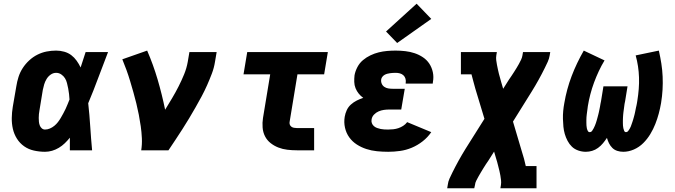

<svg xmlns="http://www.w3.org/2000/svg" viewBox="-20 -811 3640 1036"><path d="M223 8Q193 8 163.5 1.5Q134 -5 110.5 -21.5Q87 -38 71.5 -62.5Q56 -87 49.5 -115.5Q43 -144 43.5 -174.5Q44 -205 49 -235L68 -345Q72 -371 80 -396Q88 -421 102.5 -443.5Q117 -466 137.5 -485Q158 -504 182 -516Q206 -528 231.5 -533Q257 -538 283 -538Q305 -538 326.5 -532Q348 -526 364.5 -513.5Q381 -501 393.5 -483.5Q406 -466 415 -447Q422 -468 428.5 -488.5Q435 -509 442 -530H563Q536 -461 510.5 -392Q485 -323 456 -254Q463 -191 467 -127.5Q471 -64 477 0H357Q357 -17 357 -34Q357 -51 357 -68Q344 -52 329.5 -38Q315 -24 297.5 -13.5Q280 -3 261 2.5Q242 8 223 8ZM223 -112Q236 -112 249 -117.5Q262 -123 273 -132Q284 -141 292.5 -152Q301 -163 308 -175Q315 -187 321.5 -199Q328 -211 334 -223.5Q340 -236 345 -249Q350 -262 355 -274Q354 -289 352.5 -304Q351 -319 348 -333.5Q345 -348 341.5 -362.5Q338 -377 330.5 -389Q323 -401 310.5 -409.5Q298 -418 283 -418Q267 -418 253.5 -408.5Q240 -399 231.5 -385Q223 -371 218.5 -356Q214 -341 211 -326L193 -216Q191 -205 190 -195Q189 -185 189 -174.5Q189 -164 190 -154Q191 -144 194.5 -134.5Q198 -125 205.5 -118.5Q213 -112 223 -112Z M742 0Q747 -32 745.5 -65Q744 -98 739.5 -129.5Q735 -161 729 -192Q723 -223 715.5 -253.5Q708 -284 699.5 -314Q691 -344 682 -374Q673 -404 662.5 -433Q652 -462 640 -491L774 -538Q807 -462 830.5 -382Q854 -302 871 -219Q890 -250 908.5 -281Q927 -312 943.5 -344.5Q960 -377 973.5 -410Q987 -443 993 -477L1002 -530H1149L1140 -477Q1135 -445 1123 -413.5Q1111 -382 1097.5 -351.5Q1084 -321 1068 -291Q1052 -261 1035 -231.5Q1018 -202 1000.5 -172.5Q983 -143 964.5 -114.5Q946 -86 927 -57Q908 -28 889 0Z M1582 0Q1556 0 1530.5 -3Q1505 -6 1482 -15Q1459 -24 1440 -39Q1421 -54 1410 -75.5Q1399 -97 1397 -123Q1395 -149 1399 -174L1438 -410H1294L1314 -530H1749L1729 -410H1585L1543 -155Q1541 -147 1543.5 -139.5Q1546 -132 1552 -127.5Q1558 -123 1566 -121.5Q1574 -120 1582 -120H1675V0Z M2075 8Q2044 8 2014 5Q1984 2 1956.5 -7Q1929 -16 1905 -31.5Q1881 -47 1864.5 -70Q1848 -93 1841.5 -122Q1835 -151 1840 -181Q1843 -199 1851 -216.5Q1859 -234 1873.5 -247Q1888 -260 1905 -268.5Q1922 -277 1940 -283Q1926 -293 1915.5 -306Q1905 -319 1898.5 -335Q1892 -351 1891.5 -369Q1891 -387 1893 -405Q1897 -427 1908.5 -449Q1920 -471 1938.5 -486.5Q1957 -502 1979 -512.5Q2001 -523 2023.5 -528.5Q2046 -534 2069 -536Q2092 -538 2115 -538Q2141 -538 2167 -535Q2193 -532 2217 -524Q2241 -516 2262 -502Q2283 -488 2296.5 -467.5Q2310 -447 2315.5 -421.5Q2321 -396 2316 -369Q2316 -367 2315.5 -364.5Q2315 -362 2315 -360H2169Q2169 -361 2169 -361.5Q2169 -362 2169 -363Q2171 -375 2168 -386Q2165 -397 2157 -404.5Q2149 -412 2138 -415Q2127 -418 2115 -418Q2107 -418 2099.5 -417.5Q2092 -417 2084.5 -416Q2077 -415 2069.5 -413Q2062 -411 2055 -407Q2048 -403 2043 -396.5Q2038 -390 2037 -383Q2035 -371 2039.5 -360Q2044 -349 2053.5 -342.5Q2063 -336 2074.5 -334Q2086 -332 2099 -332H2164L2145 -220H2080Q2066 -220 2051.5 -218Q2037 -216 2023 -210Q2009 -204 1998 -192.5Q1987 -181 1985 -166Q1983 -156 1986.5 -146.5Q1990 -137 1997.5 -130.5Q2005 -124 2014.5 -120.5Q2024 -117 2034 -115Q2044 -113 2054 -112.5Q2064 -112 2075 -112Q2088 -112 2102 -113.5Q2116 -115 2129.5 -119.5Q2143 -124 2155.5 -132Q2168 -140 2177 -152L2307 -98Q2288 -70 2260.5 -48.5Q2233 -27 2202 -14Q2171 -1 2138.5 3.5Q2106 8 2075 8ZM2123 -579 2063 -641 2228 -791 2307 -709Z M2393 205 2396 187Q2398 169 2405.5 152.5Q2413 136 2421 120Q2429 104 2437.5 87.5Q2446 71 2455 55Q2464 39 2473 23.5Q2482 8 2492 -8L2594 -170L2545 -332Q2540 -351 2534.5 -370.5Q2529 -390 2524 -410H2467V-530H2661L2658 -512Q2656 -499 2657.5 -486.5Q2659 -474 2661.5 -461.5Q2664 -449 2666.5 -437Q2669 -425 2672 -413Q2675 -401 2678.5 -389.5Q2682 -378 2685 -366L2695 -332L2726 -381Q2733 -391 2740 -401.5Q2747 -412 2754 -423Q2761 -434 2767.5 -444.5Q2774 -455 2780 -466Q2786 -477 2791.5 -488.5Q2797 -500 2799 -512L2802 -530H2949L2946 -512Q2943 -494 2935.5 -477.5Q2928 -461 2920 -445Q2912 -429 2903.5 -412.5Q2895 -396 2886 -380Q2877 -364 2868 -348.5Q2859 -333 2849 -317L2748 -155L2796 7Q2802 26 2807.5 45.5Q2813 65 2817 85H2875V205H2680L2683 187Q2685 174 2683.5 161.5Q2682 149 2680 136.5Q2678 124 2675 112Q2672 100 2669 88Q2666 76 2663 64.5Q2660 53 2656 41L2646 7L2615 56Q2608 66 2601 76.5Q2594 87 2587.5 98Q2581 109 2574.5 119.5Q2568 130 2562 141Q2556 152 2550 163.5Q2544 175 2543 187L2539 205Z M3141 8Q3120 8 3100 1Q3080 -6 3066 -19.5Q3052 -33 3042.5 -51Q3033 -69 3027.5 -88Q3022 -107 3020 -127.5Q3018 -148 3017.5 -169.5Q3017 -191 3019 -212.5Q3021 -234 3025 -255Q3031 -291 3041 -328Q3051 -365 3064.5 -400.5Q3078 -436 3094.5 -470.5Q3111 -505 3130 -538L3242 -485Q3225 -457 3211 -427Q3197 -397 3185.5 -366Q3174 -335 3165.5 -302.5Q3157 -270 3152 -239Q3151 -231 3150 -223.5Q3149 -216 3148 -208.5Q3147 -201 3146 -193.5Q3145 -186 3144.5 -178.5Q3144 -171 3144 -163.5Q3144 -156 3144 -148.5Q3144 -141 3144.5 -133.5Q3145 -126 3146.5 -119Q3148 -112 3151.5 -105Q3155 -98 3162 -98Q3170 -98 3175 -105Q3180 -112 3183.5 -119Q3187 -126 3190 -133Q3193 -140 3195.5 -147.5Q3198 -155 3200 -162Q3202 -169 3204 -176.5Q3206 -184 3208 -191.5Q3210 -199 3211.5 -206Q3213 -213 3214.5 -220.5Q3216 -228 3217.5 -235.5Q3219 -243 3220 -250.5Q3221 -258 3223 -265L3236 -345H3366L3353 -265Q3351 -258 3350 -250.5Q3349 -243 3348 -235.5Q3347 -228 3346 -220.5Q3345 -213 3344 -206Q3343 -199 3342.5 -191.5Q3342 -184 3341.5 -176.5Q3341 -169 3341 -161.5Q3341 -154 3341 -147Q3341 -140 3341.5 -133Q3342 -126 3343.5 -119Q3345 -112 3348 -105Q3351 -98 3358 -98Q3365 -98 3369.5 -104Q3374 -110 3377.5 -116Q3381 -122 3383.5 -128Q3386 -134 3388 -140.5Q3390 -147 3392.5 -153.5Q3395 -160 3396.5 -166Q3398 -172 3400 -178.5Q3402 -185 3403.5 -191.5Q3405 -198 3406.5 -204.5Q3408 -211 3409 -217Q3410 -223 3411.5 -229.5Q3413 -236 3414.5 -242.5Q3416 -249 3417 -255.5Q3418 -262 3419 -268Q3424 -299 3426.5 -330.5Q3429 -362 3428 -393Q3427 -424 3422.5 -453.5Q3418 -483 3410 -512L3535 -538Q3543 -503 3548.5 -468Q3554 -433 3555.5 -397.5Q3557 -362 3555 -327Q3553 -292 3547 -255Q3542 -226 3534.5 -198Q3527 -170 3516 -142Q3505 -114 3489 -87.5Q3473 -61 3451 -39Q3429 -17 3400.5 -4.5Q3372 8 3343 8Q3326 8 3310.5 3Q3295 -2 3284 -13Q3273 -24 3266 -38Q3259 -52 3255 -67Q3245 -52 3233.5 -38Q3222 -24 3207 -13Q3192 -2 3175 3Q3158 8 3141 8Z"/></svg>

Font: Iosevka Curly Slab HvEx
Style: Italic
Weight: 900
Width: 7
Italic angle: -9°
Monospace: yes
Designer: Belleve Invis
Foundry: Belleve Invis
Version: Version 11.1.0; ttfautohint (v1.8.3)